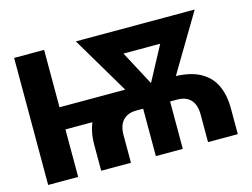

<svg xmlns="http://www.w3.org/2000/svg" viewBox="-98 -895 1394 1062"><g transform="rotate(-15 598.5 -364.0)"><path d="M359.4 0V-148.4Q359.4 -224.6 386 -280.8Q412.6 -336.9 471.7 -368.2Q530.8 -399.4 627.4 -399.4H874Q970.7 -399.4 1029.5 -368.2Q1088.4 -336.9 1115 -280.8Q1141.6 -224.6 1141.6 -148.4V0H971.2V-158.2Q971.2 -213.4 944.6 -242.4Q918 -271.5 867.7 -271.5H633.3Q583.5 -271.5 556.6 -242.4Q529.8 -213.4 529.8 -158.2V0ZM55.7 0V-727.5H227.5V0ZM195.3 -272V-398.9H652.8V-272ZM672.4 0V-324.2H826.7V0ZM684.6 -262.7 409.2 -727.5H575.2L775.4 -351.1L766.1 -262.7ZM731 -262.7 728 -354 927.7 -727.5H1089.8L812.5 -262.7ZM532.7 -594.2V-727.5H967.8V-594.2Z"/></g></svg>

Font: Inter 16pt ExtraBold
Style: Regular
Weight: 800
Version: Version 4.001;git-66647c0bb